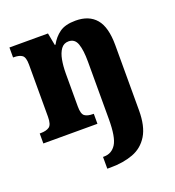

<svg xmlns="http://www.w3.org/2000/svg" viewBox="-142 -661 920 1011"><g transform="rotate(-20 318.5 -155.0)"><path d="M286 240V174H292Q335 174 359 136.5Q383 99 383 -3V-325Q383 -389 370.5 -424.5Q358 -460 323 -460Q296 -460 280.5 -438.5Q265 -417 258.5 -382Q252 -347 252 -306V-121Q252 -79 267.5 -67.5Q283 -56 315 -56H318V0H15V-56H20Q52 -56 69 -68Q86 -80 86 -124V-416Q86 -457 70.5 -468.5Q55 -480 24 -480H20V-536H236L249 -467H253Q273 -504 305 -527Q337 -550 395 -550Q470 -550 509 -504Q548 -458 548 -357V8Q548 97 517 148Q486 199 431 219.5Q376 240 305 240Z"/></g></svg>

Font: Noto Serif SemiCondensed ExtraBold
Style: Regular
Weight: 800
Width: 4
Designer: Monotype Design Team
Foundry: Monotype Imaging Inc.
Version: Version 2.015